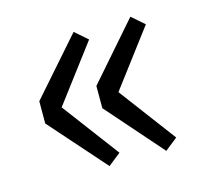

<svg xmlns="http://www.w3.org/2000/svg" viewBox="-70 -569 619 575"><g transform="rotate(-15 239.5 -282.0)"><path d="M203 -74 50 -247V-316L203 -490L242 -456L110 -281L242 -105ZM379 -74 227 -247V-316L379 -490L418 -456L286 -281L418 -105Z"/></g></svg>

Font: Noto Sans TC
Style: Regular
Weight: 400
Designer: Ryoko NISHIZUKA  (kana, bopomofo & ideographs); Paul D. Hunt (Latin, Greek & Cyrillic); Sandoll Communications , Soo-you
Foundry: Adobe
Version: Version 2.004-H2;hotconv 1.0.118;makeotfexe 2.5.65603